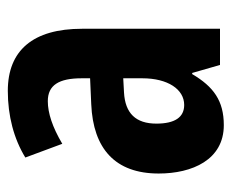

<svg xmlns="http://www.w3.org/2000/svg" viewBox="-72 -526 607 504"><g transform="rotate(-90 232.0 -273.5)"><path d="M246 -557C180 -557 120 -541 71 -511L107 -414C151 -440 188 -452 219 -452C261 -452 279 -423 279 -363V-341L211 -338C94 -333 29 -275 29 -161C29 -73 65 10 156 10C220 10 257 -17 290 -73H293L314 0H409V-362C409 -491 352 -557 246 -557ZM242 -252 279 -254V-204C279 -137 250 -94 209 -94C177 -94 160 -118 160 -167C160 -221 187 -249 242 -252Z"/></g></svg>

Font: Noto Sans Armenian ExtraCondensed
Style: Regular
Weight: 400
Width: 2
Designer: Monotype Design Team
Foundry: Monotype Imaging Inc.
Version: Version 2.008